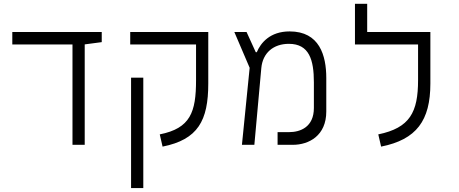

<svg xmlns="http://www.w3.org/2000/svg" viewBox="-20 -752 2384 997"><path d="M356.4 0H419.9V-521.5L508.3 -533.2V-585.9H43.9V-521H356.4Z M998 -585.9H656.2V-521H998V-335.9C998 -169.4 968.8 -85.9 809.6 -54.2L824.2 9.3C1007.8 -27.3 1061.5 -125.5 1061.5 -318.4V-585.9ZM724.1 224.6V-348.6H660.6V224.6Z M1236.3 0H1300.8L1336.9 -398.4C1344.2 -478 1400.4 -524.4 1480 -524.4C1585.9 -524.4 1609.9 -440.9 1609.9 -324.2V-191.4C1609.9 -92.3 1539.6 -65.9 1481.4 -65.9H1421.4V0H1500.5C1584.5 0 1674.3 -47.9 1674.3 -172.9V-346.7C1674.3 -463.9 1639.2 -588.9 1483.9 -588.9C1381.8 -588.9 1333.5 -528.8 1313.5 -481H1308.1L1260.3 -585.9H1196.8L1276.4 -399.9Z M2150.9 -585.9H1886.7V-732.4H1823.2V-521H2150.9V-335.9C2150.9 -169.4 2108.4 -87.9 1944.3 -54.2L1959 9.3C2142.6 -27.3 2214.8 -125.5 2214.8 -318.4V-585.9Z"/></svg>

Font: Cascadia Mono NF Light
Style: Regular
Weight: 300
Monospace: yes
Designer: Aaron Bell
Foundry: Saja Typeworks
Version: Version 2404.023